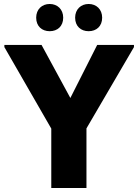

<svg xmlns="http://www.w3.org/2000/svg" viewBox="-20 -946 697 966"><path d="M230 -789C269 -789 298 -814 298 -857C298 -899 269 -926 230 -926C191 -926 162 -899 162 -857C162 -814 191 -789 230 -789ZM426 -789C465 -789 494 -814 494 -857C494 -899 465 -926 426 -926C387 -926 358 -899 358 -857C358 -814 387 -789 426 -789ZM469 -720 334 -453 189 -720H2V-709L238 -299V0H415V-300L654 -709V-720Z"/></svg>

Font: Kufam Arabic Latin Roman Bold
Style: Regular
Weight: 700
Designer: Wael Morcos & Artur Schmal
Version: Version 1.200;PS 001.200;hotconv 1.0.88;makeotf.lib2.5.64775